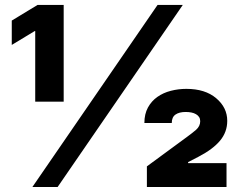

<svg xmlns="http://www.w3.org/2000/svg" viewBox="-20 -747 949 767"><path d="M556.8 -255.7Q556.8 -291.5 571 -317.5Q585.2 -343.4 608.7 -359.9Q632.1 -376.4 662.3 -384.2Q692.5 -392 724.4 -392Q799.4 -392 843.4 -354.8Q887.8 -317.5 887.8 -264.2Q887.8 -219.5 859 -185Q830.3 -150.6 772.7 -120.7L731.5 -99.4V-95.2H884.9V0H566.8V-82.4L727.3 -200.3Q736.9 -207.4 745.9 -214.3Q755 -221.2 763.1 -228.3Q779.8 -242.9 779.8 -262.8Q779.8 -272.4 775.4 -279.3Q771 -286.2 763 -290.8Q755 -295.5 744.5 -297.6Q734 -299.7 721.6 -299.7Q696 -299.7 681.1 -289.4Q666.2 -279.1 666.2 -255.7ZM109.4 0 609.4 -727.3H710.2L210.2 0ZM27 -567.5V-664.8L130 -727.3H234.4V-340.9H120.7V-622.9H118.6Z"/></svg>

Font: Inter P Black
Style: Regular
Weight: 900
Designer: Rasmus Andersson
Foundry: rsms
Version: Version 3.018;git-588b23468